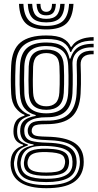

<svg xmlns="http://www.w3.org/2000/svg" viewBox="-20 -793 508 998"><path d="M220.9 185.2Q133.2 185.2 86.8 155.9Q40.5 126.7 35.4 68.6Q34.6 58.6 35.1 49.7Q35.7 40.8 37.3 32.1Q41.2 6.9 57.3 -10.6Q73.3 -28.2 100.1 -36.2V-40.9Q77.7 -47.5 65.6 -60.5Q53.4 -73.6 50.5 -97.1Q49.9 -102.9 49.9 -109.6Q49.9 -116.4 50.5 -123.3Q52.8 -147.8 64.2 -165Q75.6 -182.3 107.2 -191.7V-196.4Q82.7 -205.2 61.8 -231.8Q40.9 -258.3 38.2 -304.4Q37.2 -322.6 36.7 -340.5Q36.2 -358.4 36.2 -376.6Q36.2 -394.8 36.7 -413.6Q37.2 -432.5 38.1 -452.5Q42.4 -536.2 86.7 -572.4Q131 -608.7 220.8 -608.7Q277.8 -608.7 307 -593.2Q336.2 -577.7 347.5 -549.9H352.2Q364.4 -571 385.6 -582Q406.9 -593 429.2 -596.8Q451.5 -600.7 466.7 -600V-581.5Q417 -582.3 388.8 -566.6Q360.6 -551 349.8 -522.9H344.9Q335.8 -555.7 307.8 -573Q279.8 -590.4 220.8 -590.4Q143.2 -590.4 103.9 -558.3Q64.7 -526.2 61 -452.2Q59.7 -424.7 59.3 -400.8Q58.8 -376.9 59.2 -353.9Q59.6 -330.8 61 -305.6Q63.8 -255.9 84.8 -230.3Q105.8 -204.6 136.8 -196.1V-191.4Q102.8 -182.2 87.5 -166.3Q72.1 -150.4 69.5 -123.3Q68.8 -115.9 68.8 -110Q68.9 -104.1 69.6 -96.9Q71.8 -74.1 83.2 -62.7Q94.7 -51.3 124.9 -41.7V-36.8Q91.8 -26.5 76.5 -10.3Q61.2 5.9 56.2 32.1Q54.2 41 53 48.8Q51.9 56.7 53.2 68.3Q59 120.3 98.9 144.6Q138.7 169 220.9 169Q306.4 169 346.4 144.2Q386.4 119.4 394.2 66.2Q395.6 57.1 395.5 48Q395.4 38.9 393.8 29Q386.5 -19.1 347.3 -40.9Q308.1 -62.7 225.2 -64.8Q189.7 -65.7 169.7 -69.3Q149.7 -72.8 140.4 -79.5Q131 -86.3 127.1 -96.4Q124.9 -101.5 124.3 -110.4Q123.6 -119.3 124.9 -124.1Q131.5 -149.8 152.2 -158.1Q172.9 -166.4 220.9 -165.9Q298.6 -165 336 -199Q373.4 -232.9 378 -305.9Q379.5 -331.9 379.9 -354.9Q380.3 -377.8 379.9 -402.2Q379.6 -426.7 378.5 -457.1Q377.1 -492.6 399.6 -512Q422.1 -531.4 466.7 -529.5V-511.1Q430.5 -512.1 414.3 -497.6Q398.1 -483.2 399.1 -455.8Q400.1 -429.4 400.6 -405Q401 -380.7 400.7 -356.3Q400.5 -331.8 398.9 -305.1Q393.6 -221.3 351.4 -184.4Q309.3 -147.5 220.8 -147.5Q193.6 -147.5 178.1 -145.4Q162.6 -143.2 155.3 -137.3Q148 -131.4 145.3 -119.8Q144.9 -118.2 144.8 -112.6Q144.7 -107 146.3 -103.7Q149.8 -95.6 156.9 -91.2Q164 -86.9 179.9 -85Q195.8 -83.2 225.3 -82.5Q317.3 -80.6 363 -53Q408.8 -25.5 414.3 29.3Q415.2 39.2 415.3 48.8Q415.4 58.4 414.4 66.5Q407.2 126.4 360.4 155.8Q313.6 185.2 220.9 185.2ZM220.9 136.3Q271.2 136.3 300 127.1Q328.7 118 341.5 102.3Q354.2 86.6 356.1 67.1Q357.2 56.6 356.9 47.5Q356.6 38.4 354.9 28.8Q351.4 8.4 336.8 -4.8Q322.2 -18 294.7 -25.1Q267.2 -32.2 224.9 -34.2Q161 -37.4 130.2 -21.6Q99.5 -5.9 90.2 32.5Q88.2 40.3 87.3 48.6Q86.5 56.9 88.3 69.3Q93.4 105.8 125.5 121.1Q157.6 136.3 220.9 136.3ZM220.9 120.7Q162.7 120.7 136.2 108.3Q109.6 95.8 105.4 68.6Q103.8 58.6 104.5 49.9Q105.3 41.3 107.7 32Q114.8 1.7 142 -9.9Q169.1 -21.4 226.5 -20Q261.8 -19.1 284.8 -13.7Q307.9 -8.3 320.5 2.1Q333 12.6 336.5 29.1Q339.1 40.1 339.1 48.8Q339.1 57.5 337 66.8Q331.7 95.5 304.7 108.1Q277.8 120.7 220.9 120.7ZM220.9 103.8Q250.7 103.8 270.3 100.3Q289.9 96.9 300.8 88.7Q311.8 80.4 315.4 66.5Q318.3 57.7 318.6 48.2Q318.8 38.7 314.7 29.1Q311.8 18.9 301.7 12.3Q291.7 5.7 273 2.2Q254.3 -1.4 225 -2.4Q177.6 -4.2 155.2 4.8Q132.8 13.8 127.8 31.7Q123.3 41.2 123 51Q122.6 60.8 125.1 68.6Q129.8 86.9 152.1 95.3Q174.3 103.8 220.9 103.8ZM220.9 153.4Q142.9 153.4 108.8 133.2Q74.6 113 69.6 68.1Q68.4 57 69.2 48.8Q70 40.5 71.6 31.8Q76.5 2.5 95.5 -13.9Q114.5 -30.2 154.5 -37.7V-42.4Q122.9 -46.6 106.8 -59.3Q90.8 -71.9 86.1 -96.9Q84.9 -103.6 84.8 -109.7Q84.7 -115.8 85.4 -123.6Q87.8 -152.3 107 -168Q126.2 -183.7 165.4 -190.5V-195Q128.3 -204.3 107.4 -230.2Q86.5 -256.2 83.6 -307.7Q82.4 -330.4 82 -353.2Q81.7 -375.9 82.2 -399.9Q82.8 -423.9 83.8 -450.5Q87 -513.9 119.8 -543Q152.6 -572.1 220.8 -572.1Q276 -572.1 304.1 -552.7Q332.2 -533.3 341.2 -488.5H345.9Q355.1 -515.9 369.6 -532.8Q384 -549.7 407.4 -557.5Q430.8 -565.4 466.7 -565.5V-547Q411.6 -548.8 382.9 -523.9Q354.3 -499.1 356.8 -455.4Q358 -431.6 358.1 -405Q358.3 -378.5 358 -353.3Q357.7 -328.2 356.6 -308.2Q352.5 -242.6 319.2 -212.6Q286 -182.7 220.7 -183.5Q194.8 -183.9 170.2 -178.7Q145.6 -173.6 128.6 -161.5Q111.5 -149.3 107.3 -128Q106 -121 106.1 -111.9Q106.3 -102.9 107.4 -97.6Q113.8 -69 142.2 -60.8Q170.6 -52.6 225.1 -51.3Q273.9 -50.2 305.9 -41.7Q338 -33.2 355.3 -15.9Q372.5 1.3 376.8 29Q378.1 37.9 378.3 47.5Q378.5 57.1 377.1 66.7Q370.9 114 331.5 133.7Q292.2 153.4 220.9 153.4ZM220.8 -203.9Q274.4 -203.9 302.7 -228.5Q330.9 -253 334.4 -309.1Q335.7 -331.5 336 -354Q336.3 -376.5 336.1 -400.4Q335.8 -424.2 334.7 -450.3Q332.3 -506.3 303.5 -530Q274.8 -553.7 220.8 -553.7Q164.5 -553.7 136.8 -528.7Q109.2 -503.7 106.5 -449.2Q105.1 -410.4 105.1 -377Q105.1 -343.6 106.5 -307.7Q109.3 -253.8 138.1 -228.9Q166.9 -203.9 220.8 -203.9ZM220.8 -222.2Q177.3 -222.2 154.4 -243Q131.6 -263.8 129.3 -309.6Q127.9 -344.5 128 -377.7Q128.1 -410.8 129.3 -447.7Q131.6 -494.7 154.6 -515.1Q177.6 -535.4 220.8 -535.4Q263.8 -535.4 286.8 -515.4Q309.8 -495.4 311.8 -449.7Q312.9 -424.2 313.2 -401Q313.4 -377.9 313.1 -355.6Q312.7 -333.3 311.5 -310.1Q308.7 -263.5 285.7 -242.9Q262.6 -222.2 220.8 -222.2ZM220.8 -240.5Q250.4 -240.5 268.4 -257Q286.3 -273.4 288.6 -312Q289.8 -333.2 290.2 -354.4Q290.5 -375.6 290.3 -398.8Q290 -422 288.9 -448.7Q287.4 -485.8 269.3 -501.5Q251.1 -517.1 220.8 -517.1Q189.8 -517.1 171.8 -501Q153.8 -484.9 152.1 -446.8Q150.9 -411.5 150.7 -378.7Q150.5 -346 152.1 -310.8Q154 -273.6 171.8 -257Q189.5 -240.5 220.8 -240.5ZM220.3 -640Q147.8 -640 114.9 -670.9Q82 -701.8 78.7 -772.9H101.6Q104.4 -711.6 132.1 -685Q159.7 -658.4 220.3 -658.4Q280.7 -658.4 308.3 -685Q335.9 -711.6 339 -772.9H362Q358 -701.8 325.2 -670.9Q292.3 -640 220.3 -640ZM220.3 -676.6Q171.3 -676.6 149.1 -699Q126.9 -721.3 124.5 -772.9H147.2Q149.3 -731.3 166.2 -713.2Q183.2 -695 220.3 -695Q257.3 -695 274.2 -713.2Q291.2 -731.3 293.4 -772.9H316.1Q313.5 -721.3 291.3 -699Q269 -676.6 220.3 -676.6ZM220.3 -713.3Q195 -713.3 183.3 -727.1Q171.7 -740.9 170.1 -772.9H190.3Q190.4 -750.8 198.1 -741.2Q205.9 -731.6 220.3 -731.6Q235 -731.6 242.7 -741.2Q250.4 -750.8 250.3 -772.9H270.5Q268.8 -740.9 257.1 -727.1Q245.5 -713.3 220.3 -713.3Z"/></svg>

Font: Big Shoulders Inline Text Thin
Style: Regular
Weight: 100
Designer: Patric King
Foundry: XO Type Co
Version: Version 2.002